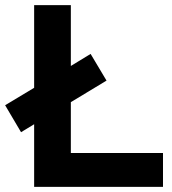

<svg xmlns="http://www.w3.org/2000/svg" viewBox="-52 -728 671 748"><path d="M81 0V-244L30 -213L-32 -318L81 -386V-708H224V-471L301 -518L363 -414L224 -330V-132H583V0Z"/></svg>

Font: Onest
Style: Bold
Weight: 700
Designer: Dmitri Voloshin, Andrey Kudryavtsev
Foundry: Dmitri Voloshin, Andrey Kudryavtsev
Version: Version 1.000;gftools[0.9.33]